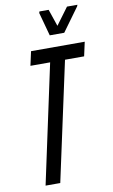

<svg xmlns="http://www.w3.org/2000/svg" viewBox="-97 -930 574 979"><g transform="rotate(-10 190.5 -440.0)"><path d="M57 0 189 -615H87L103 -688H381L365 -615H266L133 0ZM211 -751 178 -872 180 -880H228L258 -792L323 -880H377L374 -872L286 -751Z"/></g></svg>

Font: Saira Ultra Condensed Medium
Style: Italic
Weight: 500
Width: 1
Italic angle: -12°
Designer: Hector Gatti with collaboration of the Omnibus-Type team
Foundry: Omnibus-Type
Version: Version 1.001; ttfautohint (v1.8)